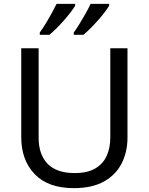

<svg xmlns="http://www.w3.org/2000/svg" viewBox="-20 -964 771 994"><path d="M640 -252Q640 -178 610 -118.5Q580 -59 518.5 -24.5Q457 10 362 10Q229 10 159.5 -62.5Q90 -135 90 -254V-714H180V-251Q180 -164 226.5 -116Q273 -68 367 -68Q432 -68 472.5 -91.5Q513 -115 532 -156.5Q551 -198 551 -252V-714H640ZM545 -934Q537 -921 522 -901Q507 -881 487.5 -859Q468 -837 448.5 -817.5Q429 -798 412 -784H362V-796Q376 -815 392 -841Q408 -867 423.5 -894.5Q439 -922 449 -944H545ZM369 -934Q361 -921 346 -901Q331 -881 311.5 -859Q292 -837 272.5 -817.5Q253 -798 236 -784H186V-796Q200 -815 216 -841Q232 -867 247 -894.5Q262 -922 273 -944H369Z"/></svg>

Font: Noto Sans Lao UI
Style: Regular
Weight: 400
Designer: Monotype Design Team
Foundry: Monotype Imaging Inc.
Version: Version 2.000